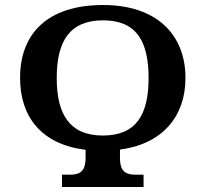

<svg xmlns="http://www.w3.org/2000/svg" viewBox="-20 -745 819 765"><path d="M227 0H552V-49H521C486 -49 458 -57 458 -116V-149C626 -171 719 -280 719 -434C719 -610 601 -725 391 -725C168 -725 60 -610 60 -435C60 -279 145 -170 321 -148V-116C321 -57 293 -49 258 -49H227ZM390 -205C257 -205 206 -290 206 -434C206 -580 257 -664 391 -664C524 -664 572 -580 572 -434C572 -290 524 -205 390 -205Z"/></svg>

Font: Noto Serif SemiBold
Style: Regular
Weight: 600
Designer: Monotype Design Team
Foundry: Monotype Imaging Inc.
Version: Version 2.013